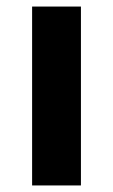

<svg xmlns="http://www.w3.org/2000/svg" viewBox="-20 -566 345 586"><path d="M227 0H78V-546H227Z"/></svg>

Font: Noto Sans Sundanese
Style: Regular
Weight: 400
Designer: Monotype Design Team (Regular), Sérgio L. Martins (other weights)
Foundry: Monotype Imaging Inc.
Version: Version 2.003